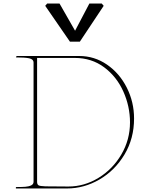

<svg xmlns="http://www.w3.org/2000/svg" viewBox="-20 -1067 849 1087"><path d="M70 0V-8Q103 -8 123 -9.5Q143 -11 156.5 -17.5Q170 -24 170 -38V-712Q170 -732 145 -737Q120 -742 70 -742L74 -750H428Q515 -750 586 -701Q657 -652 698 -570.5Q739 -489 739 -396Q739 -283 685 -192.5Q631 -102 543.5 -51Q456 0 359 0ZM367 -11Q457 -11 537.5 -60Q618 -109 667 -192.5Q716 -276 716 -374Q716 -465 678 -549.5Q640 -634 569 -686.5Q498 -739 404 -739H190V-38Q190 -23 198 -18Q206 -13 237.5 -12Q269 -11 367 -11ZM236 -1034 247 -1047H317L405 -893L486 -1047H556L567 -1034L432 -831H376Z"/></svg>

Font: TMT Limkin
Style: Regular
Weight: 400
Designer: Gabriel Drozdov
Version: Version 1.000;Glyphs 3.1.2 (3151)